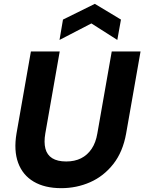

<svg xmlns="http://www.w3.org/2000/svg" viewBox="-20 -968 752 1000"><path d="M299 12Q213 12 155.5 -22Q98 -56 74.5 -120Q51 -184 66 -273L141 -700H291L216 -273Q208 -227 216.5 -194Q225 -161 252 -144Q279 -127 325 -127Q369 -127 402 -143.5Q435 -160 457 -192.5Q479 -225 487 -273L562 -700H712L637 -273Q620 -177 570 -113.5Q520 -50 449.5 -19Q379 12 299 12ZM290 -760 308 -866 474 -948 610 -866 591 -760 456 -846Z"/></svg>

Font: DM Sans 17pt Black
Style: Italic
Weight: 900
Italic angle: -10°
Version: Version 4.004;gftools[0.9.30]